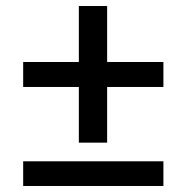

<svg xmlns="http://www.w3.org/2000/svg" viewBox="-20 -618 619 638"><path d="M57 -412H242V-598H336V-412H523V-329H336V-144H242V-329H57ZM57 0V-82H523V0Z"/></svg>

Font: LT Superior Semi-bold
Style: Regular
Weight: 600
Designer: Daniel Lyons
Foundry: LyonsType
Version: Version 1.0